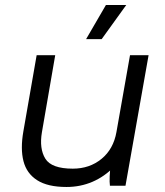

<svg xmlns="http://www.w3.org/2000/svg" viewBox="-20 -740 656 765"><path d="M73 -216 126 -520H200L147 -213Q136 -148 160.5 -108Q185 -68 270 -68Q337 -68 384.5 -107Q432 -146 444 -214L498 -520H572L480 0H418Q416 -14 417 -37.5Q418 -61 421 -78L435 -76Q396 -36 348 -15.5Q300 5 245 5Q170 5 128 -22Q86 -49 73.5 -98Q61 -147 73 -216ZM323 -584 402 -720H483L385 -584Z"/></svg>

Font: Fixel Italic Variable Display Thin
Style: Italic
Weight: 100
Italic angle: -10°
Designer: AlfaBravo + MacPaw
Foundry: Kyrylo Tkachov, Marchela Mozhyna, Serhii Makarenko, Maria Weinstein, Zakhar Kryvoshyya
Version: Version 1.210;Glyphs 3.2 (3217)